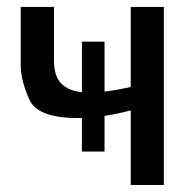

<svg xmlns="http://www.w3.org/2000/svg" viewBox="-20 -527 556 547"><path d="M277.8 -95.2H213.4V-190.9Q88.4 -188 63.7 -243.2Q39.1 -298.3 39.1 -339.8V-507.3H133.8V-354Q133.8 -311 153.8 -289.8Q173.8 -268.6 213.4 -264.2V-408.2H277.8V-266.1Q311.5 -270 352.5 -279.3V-507.3H446.8V0H352.5V-212.4Q314.5 -202.6 277.8 -196.8Z"/></svg>

Font: Lato-Medium
Style: Regular
Weight: 500
Designer: Lukasz Dziedzic
Foundry: tyPoland Lukasz Dziedzic
Version: Version 2.006; 2014-01-15